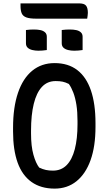

<svg xmlns="http://www.w3.org/2000/svg" viewBox="-20 -1092 640 1132"><path d="M302 -720Q382 -720 435.5 -679Q489 -638 516 -559Q543 -480 543 -366V-344Q543 -229 514 -148Q485 -67 431 -23.5Q377 20 302 20Q221 20 166 -19Q111 -58 84 -133Q57 -208 57 -317V-339Q57 -459 86 -544.5Q115 -630 170 -675Q225 -720 302 -720ZM163 -305Q163 -230 177 -180Q191 -130 211 -104Q232 -94 250.5 -90Q269 -86 292 -86Q341 -86 373 -118.5Q405 -151 421 -212.5Q437 -274 437 -360V-378Q437 -433 430.5 -474Q424 -515 412.5 -545.5Q401 -576 386 -597Q366 -607 349 -610.5Q332 -614 308 -614Q259 -614 227 -579.5Q195 -545 179 -479.5Q163 -414 163 -322ZM133 -915Q145 -917 158 -917.5Q171 -918 182 -918Q202 -918 218.5 -914.5Q235 -911 245.5 -901.5Q256 -892 256 -875V-797Q244 -795 231 -794Q218 -793 206 -793Q188 -793 171 -797Q154 -801 143.5 -810.5Q133 -820 133 -837ZM344 -915Q356 -917 369 -917.5Q382 -918 393 -918Q413 -918 429.5 -914.5Q446 -911 456.5 -901.5Q467 -892 467 -875V-797Q455 -795 442 -794Q429 -793 417 -793Q399 -793 382 -797Q365 -801 354.5 -810.5Q344 -820 344 -837ZM101 -1072H447Q477 -1072 487.5 -1058.5Q498 -1045 498 -1016Q498 -1008 496.5 -998.5Q495 -989 494 -982H193Q155 -982 135 -989.5Q115 -997 108 -1013.5Q101 -1030 101 -1057Q101 -1060 101 -1064.5Q101 -1069 101 -1072Z"/></svg>

Font: Recursive Monospace Casual Medium
Style: Regular
Weight: 500
Version: Version 1.047